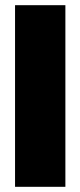

<svg xmlns="http://www.w3.org/2000/svg" viewBox="-20 -720 310 740"><path d="M38 0V-700H232V0Z"/></svg>

Font: Tektur SemiCondensed ExtraBold
Style: Regular
Weight: 800
Width: 4
Designer: Adam Jagosz
Foundry: Adam Jagosz
Version: Version 1.005;gftools[0.9.30]